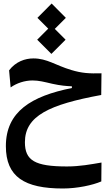

<svg xmlns="http://www.w3.org/2000/svg" viewBox="-20 -764 626 1102"><path d="M340.8 317.9C423.3 317.9 511.7 298.8 561.5 277.3L562.5 168.9C502 179.2 438 191.4 364.3 191.4C180.2 191.4 123 157.2 123 52.2C123 -99.1 263.7 -164.1 561 -218.8L562.5 -343.3C492.2 -341.3 450.2 -343.8 388.7 -362.3C298.8 -389.2 250 -428.7 171.9 -428.7C124 -428.7 70.8 -410.6 32.2 -360.4L41 -262.2C75.2 -286.6 121.1 -302.2 167 -302.2C203.1 -302.2 233.9 -293.9 279.8 -283.2C328.1 -272.5 360.8 -270 392.6 -268.6V-258.8C160.6 -212.4 13.7 -124 13.7 74.7C13.7 251.5 121.1 317.9 340.8 317.9ZM274.9 -454.6 356.4 -536.1 294.4 -598.1 357.9 -661.6 276.4 -743.7 194.8 -661.6 256.8 -599.6 193.4 -536.1Z"/></svg>

Font: Cascadia Code PL SemiBold
Style: Regular
Weight: 600
Monospace: yes
Designer: Aaron Bell
Foundry: Saja Typeworks
Version: Version 2404.023